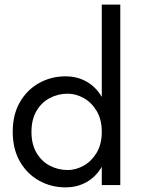

<svg xmlns="http://www.w3.org/2000/svg" viewBox="-20 -800 610 830"><path d="M35 -230Q35 -305 66 -358.5Q97 -412 149 -441Q201 -470 263 -470Q314 -470 354.5 -447Q395 -424 420 -381V-780H500V0H420V-79Q395 -36 354.5 -13Q314 10 263 10Q201 10 149 -19Q97 -48 66 -102Q35 -156 35 -230ZM116 -230Q116 -177 137.5 -140Q159 -103 195 -84Q231 -65 273 -65Q308 -65 342 -84Q376 -103 398 -140Q420 -177 420 -230Q420 -283 398 -320Q376 -357 342 -376Q308 -395 273 -395Q231 -395 195 -376Q159 -357 137.5 -320Q116 -283 116 -230Z"/></svg>

Font: Von Book
Style: Regular
Weight: 400
Version: Version 4.000; ttfautohint (v1.8.4.7-5d5b)